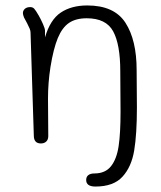

<svg xmlns="http://www.w3.org/2000/svg" viewBox="-20 -525 592 704"><path d="M482 -131Q482 -33 472 27Q462 87 429 123Q396 159 330 159Q296 159 296 135Q296 123 304 117Q312 111 326 111Q366 111 387 84.5Q408 58 415 10.5Q422 -37 422 -115L421 -264Q421 -362 395 -410Q369 -458 298 -458Q258 -458 233 -441Q208 -424 192 -385.5Q176 -347 165 -279Q156 -221 156 -164L157 -26Q157 -13 149.5 -6Q142 1 130 1Q104 1 104 -28L92 -405Q92 -412 89 -419.5Q86 -427 79.5 -439.5Q73 -452 68 -461Q64 -471 64 -477Q64 -486 71 -492.5Q78 -499 91 -499Q100 -499 105.5 -493Q111 -487 122 -468Q130 -454 137.5 -437Q145 -420 145 -413V-388Q164 -453 203 -479Q242 -505 300 -505Q399 -505 440 -441.5Q481 -378 481 -268Z"/></svg>

Font: Mali Light
Style: Regular
Weight: 300
Designer: Kitiyaporn Chalermlarp | Katatrad Aksorn Co.,Ltd.
Foundry: Cadson Demak Co.,Ltd.
Version: Version 1.000; ttfautohint (v1.6)